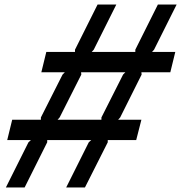

<svg xmlns="http://www.w3.org/2000/svg" viewBox="-20 -830 802 850"><path d="M734 -510H606L607 -500L512 -310L503 -300H606L583 -210H457V-200L356 0H273L373 -200L384 -210H189V-200L89 0H6L106 -200L117 -210H12L34 -300H161V-310L257 -500L267 -510H163L185 -600H312V-610L412 -810H495L395 -610L386 -600H579V-610L679 -810H762L662 -610L653 -600H756ZM535 -510H339L340 -500L244 -310L235 -300H429V-310L525 -500Z"/></svg>

Font: TypoPRO Sinkin Sans
Style: 400 Italic
Weight: 400
Italic angle: -112°
Designer: Keith Bates
Foundry: K-Type
Version: Sinkin Sans (version 1.0)  by Keith Bates   •   © 2014   www